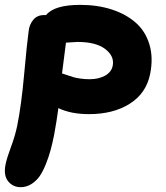

<svg xmlns="http://www.w3.org/2000/svg" viewBox="-45 -547 683 792"><path d="M40 225.1Q8.3 225.1 -11.5 200.7Q-31.2 176.3 -22 130.9Q-16.6 104.5 0.2 59.3Q17.1 14.2 25.9 -27.8Q43 -111.8 54.7 -241.5Q66.4 -371.1 73.2 -418.9Q75.7 -444.8 91.8 -464.8Q107.9 -484.9 137.2 -484.9H145Q179.2 -526.9 286.1 -526.9Q356.9 -526.9 415.3 -508.1Q473.6 -489.3 514.2 -454.1Q554.7 -418.9 571.3 -364Q587.9 -309.1 574.2 -241.2Q558.1 -162.1 490.2 -119.1Q422.4 -76.2 321.8 -76.2Q247.1 -76.2 195.8 -101.1Q189 -48.8 178.2 9.8Q170.9 45.9 163.3 73.5Q155.8 101.1 143.8 130.9Q131.8 160.6 118.2 180.2Q104.5 199.7 84.2 212.4Q64 225.1 40 225.1ZM274.9 -374Q266.6 -374 227.1 -371.1Q217.8 -301.3 210.9 -244.1Q216.3 -242.7 232.2 -237.1Q248 -231.4 258.1 -228.5Q268.1 -225.6 286.4 -222.9Q304.7 -220.2 324.2 -220.2Q362.3 -220.2 388.7 -235.1Q415 -250 419.9 -275.9Q427.7 -314.9 389.4 -344.5Q351.1 -374 274.9 -374Z"/></svg>

Font: Shantell Sans Irregular Bouncy
Style: Bold Italic
Weight: 700
Italic angle: -11.31°
Designer: Stephen Nixon, Anya Danilova, Shantell Martin
Foundry: Arrow Type
Version: Version 1.006;[9816181b4]